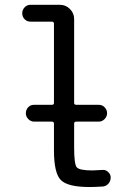

<svg xmlns="http://www.w3.org/2000/svg" viewBox="-20 -750 540 780"><path d="M103.5 -662.1Q89.8 -662.1 80.1 -671.9Q70.3 -681.6 70.3 -695.8Q70.3 -710 80.1 -720.2Q89.8 -730.5 103.5 -730.5H223.6Q247.1 -730.5 264.2 -713.4Q281.2 -696.3 281.2 -672.9V-332Q281.2 -324.2 290 -324.2H381.8Q395.5 -324.2 405.3 -314Q415 -303.7 415 -290Q415 -276.4 404.8 -266.1Q394.5 -255.9 381.8 -255.9H290Q281.2 -255.9 281.2 -248V-150.4Q281.2 -84 291.5 -70.8Q301.8 -57.6 355.5 -57.6Q367.2 -57.6 394.5 -59.6Q408.2 -61.5 418.9 -51.8Q429.7 -42 429.7 -29.3Q429.7 -14.6 420.4 -3.9Q411.1 6.8 396.5 7.8Q362.3 9.8 344.7 9.8Q254.9 9.8 227.1 -18.6Q199.2 -46.9 199.2 -139.6V-248Q199.2 -255.9 190.4 -255.9H118.2Q105.5 -255.9 95.2 -266.1Q85 -276.4 85 -290Q85 -303.7 94.2 -314Q103.5 -324.2 118.2 -324.2H190.4Q199.2 -324.2 199.2 -332V-653.3Q199.2 -662.1 190.4 -662.1Z"/></svg>

Font: Rounded Mgen+ 2m regular
Style: Regular
Weight: 400
Designer: [Source Han Sans]
Ryoko NISHIZUKA  (kana & ideographs); Paul D. Hunt (Latin, Greek & Cyrillic); Wenlong ZHANG  (bopomofo
Version: Version 1.059.20150602